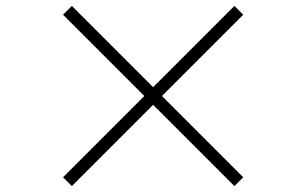

<svg xmlns="http://www.w3.org/2000/svg" viewBox="-20 -694 1040 652"><path d="M500 -338 776 -62 806 -92 530 -368 806 -644 776 -674 500 -398 224 -674 194 -644 470 -368 194 -92 224 -62Z"/></svg>

Font: AllPunType ExtraLight
Style: Regular
Weight: 280
Version: 1.0